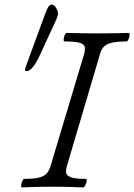

<svg xmlns="http://www.w3.org/2000/svg" viewBox="-20 -811 583 834"><path d="M95 -502Q89 -502 89 -510Q89 -512 91 -519L177 -753Q190 -791 204 -791Q215 -791 223.5 -777Q232 -763 232 -751Q232 -745 226 -730Q220 -715 205 -684L153 -571Q121 -502 95 -502ZM76 3Q71 3 72 -6Q73 -15 77 -24.5Q81 -34 86 -34Q130 -34 152.5 -40.5Q175 -47 185 -60Q195 -73 200 -91L345 -575Q350 -593 348.5 -605.5Q347 -618 328 -624.5Q309 -631 261 -631Q256 -631 256.5 -640Q257 -649 261 -658.5Q265 -668 271 -668Q304 -667 337.5 -666.5Q371 -666 405 -666Q438 -666 472 -666.5Q506 -667 539 -668Q544 -668 543 -658.5Q542 -649 538 -640Q534 -631 529 -631Q485 -631 462 -624.5Q439 -618 429 -606Q419 -594 414 -575L271 -91Q265 -72 267.5 -59.5Q270 -47 289.5 -40.5Q309 -34 353 -34Q358 -34 356.5 -24.5Q355 -15 350.5 -6Q346 3 342 3Q275 0 209 0Q143 0 76 3Z"/></svg>

Font: Junicode SmExp
Style: Italic
Weight: 400
Width: 6
Italic angle: -11°
Designer: Peter S. Baker
Version: Version 2.205; ttfautohint (v1.8.4)